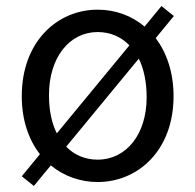

<svg xmlns="http://www.w3.org/2000/svg" viewBox="-20 -589 646 635"><path d="M92 26 148 -42C192 -6 246 13 303 13C436 13 554 -91 554 -271C554 -350 531 -415 495 -463L555 -536L514 -569L458 -501C415 -538 360 -557 303 -557C170 -557 52 -452 52 -271C52 -191 75 -127 112 -79L52 -6ZM303 -61C262 -61 226 -76 199 -104L439 -395C456 -361 465 -317 465 -267C465 -144 397 -61 303 -61ZM168 -148C151 -181 142 -224 142 -275C142 -398 209 -483 303 -483C344 -483 380 -468 408 -439Z"/></svg>

Font: Noto Sans KR
Style: Regular
Weight: 400
Designer: Ryoko NISHIZUKA 西塚涼子 (kana, bopomofo & ideographs); Paul D. Hunt (Latin, Greek & Cyrillic); Sandoll Communications 산돌커뮤니
Foundry: Adobe
Version: Version 2.004;hotconv 1.0.118;makeotfexe 2.5.65603